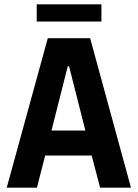

<svg xmlns="http://www.w3.org/2000/svg" viewBox="-20 -864 635 884"><path d="M11 0 200 -688H395L583 0H441L402 -148H188L150 0ZM217 -263H373L298 -559H292ZM149 -765V-844H447V-765Z"/></svg>

Font: Saira Semi Condensed SemiBold
Style: Regular
Weight: 600
Width: 4
Designer: Hector Gatti with collaboration of the Omnibus-Type team
Foundry: Omnibus-Type
Version: Version 1.001; ttfautohint (v1.8)